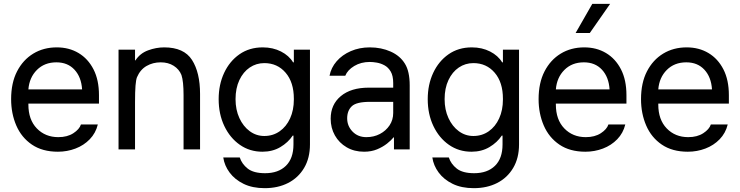

<svg xmlns="http://www.w3.org/2000/svg" viewBox="-20 -779 3858 1001"><path d="M282 12Q201 12 146.5 -25Q92 -62 65 -124.5Q38 -187 38 -262Q38 -347 69 -407Q100 -467 153.5 -499.5Q207 -532 276 -532Q340 -532 389.5 -502.5Q439 -473 467.5 -417.5Q496 -362 496 -283V-239H128V-234Q128 -155 172 -109.5Q216 -64 284 -64Q331 -64 362.5 -84.5Q394 -105 402 -130H490Q479 -85 448 -53Q417 -21 373.5 -4.5Q330 12 282 12ZM274 -454Q212 -454 172.5 -414.5Q133 -375 128 -313H408Q404 -377 368.5 -415.5Q333 -454 274 -454Z M598 0V-520H684V-464H686Q710 -501 752 -516.5Q794 -532 836 -532Q939 -532 981 -466.5Q1023 -401 1023 -289V0H937V-283Q937 -355 926 -388Q914 -418 885.5 -436Q857 -454 818 -454Q777 -454 744 -435Q711 -416 694 -376Q689 -363 686.5 -332.5Q684 -302 684 -246V0Z M1360 202Q1296 202 1250 179.5Q1204 157 1177 120.5Q1150 84 1144 42H1230Q1241 76 1271.5 100Q1302 124 1362 124Q1431 124 1470.5 85.5Q1510 47 1510 -26V-72H1506Q1482 -36 1441.5 -12Q1401 12 1348 12Q1282 12 1230.5 -24Q1179 -60 1149.5 -122Q1120 -184 1120 -262Q1120 -338 1148.5 -399Q1177 -460 1228.5 -496Q1280 -532 1350 -532Q1403 -532 1445 -510.5Q1487 -489 1508 -454H1512V-520H1596V-26Q1596 45 1565.5 96.5Q1535 148 1482 175Q1429 202 1360 202ZM1358 -70Q1403 -70 1438 -94.5Q1473 -119 1492.5 -162Q1512 -205 1512 -260V-264Q1512 -350 1469 -400Q1426 -450 1358 -450Q1316 -450 1282 -427Q1248 -404 1228 -361.5Q1208 -319 1208 -262Q1208 -207 1228 -163.5Q1248 -120 1282 -95Q1316 -70 1358 -70Z M1878 12Q1827 12 1787.5 -11Q1748 -34 1726 -73Q1704 -112 1704 -160Q1704 -234 1757 -278Q1810 -322 1902 -322H2030V-346Q2030 -384 2017 -406Q2004 -428 1984.5 -438.5Q1965 -449 1944.5 -452.5Q1924 -456 1908 -456Q1862 -456 1827 -435Q1792 -414 1780 -384H1698Q1706 -426 1735 -459.5Q1764 -493 1809 -512.5Q1854 -532 1908 -532Q1968 -532 2017 -510Q2066 -488 2091 -447Q2116 -407 2116 -334V0H2034V-63H2032Q2020 -48 1998 -30.5Q1976 -13 1946 -0.5Q1916 12 1878 12ZM1890 -64Q1929 -64 1960.5 -80.5Q1992 -97 2011 -125.5Q2030 -154 2030 -190V-248H1908Q1838 -248 1814 -225Q1790 -202 1790 -162Q1790 -122 1818 -93Q1846 -64 1890 -64Z M2450 202Q2386 202 2340 179.5Q2294 157 2267 120.5Q2240 84 2234 42H2320Q2331 76 2361.5 100Q2392 124 2452 124Q2521 124 2560.5 85.5Q2600 47 2600 -26V-72H2596Q2572 -36 2531.5 -12Q2491 12 2438 12Q2372 12 2320.5 -24Q2269 -60 2239.5 -122Q2210 -184 2210 -262Q2210 -338 2238.5 -399Q2267 -460 2318.5 -496Q2370 -532 2440 -532Q2493 -532 2535 -510.5Q2577 -489 2598 -454H2602V-520H2686V-26Q2686 45 2655.5 96.5Q2625 148 2572 175Q2519 202 2450 202ZM2448 -70Q2493 -70 2528 -94.5Q2563 -119 2582.5 -162Q2602 -205 2602 -260V-264Q2602 -350 2559 -400Q2516 -450 2448 -450Q2406 -450 2372 -427Q2338 -404 2318 -361.5Q2298 -319 2298 -262Q2298 -207 2318 -163.5Q2338 -120 2372 -95Q2406 -70 2448 -70Z M3032 12Q2951 12 2896.5 -25Q2842 -62 2815 -124.5Q2788 -187 2788 -262Q2788 -347 2819 -407Q2850 -467 2903.5 -499.5Q2957 -532 3026 -532Q3090 -532 3139.5 -502.5Q3189 -473 3217.5 -417.5Q3246 -362 3246 -283V-239H2878V-234Q2878 -155 2922 -109.5Q2966 -64 3034 -64Q3081 -64 3112.5 -84.5Q3144 -105 3152 -130H3240Q3229 -85 3198 -53Q3167 -21 3123.5 -4.5Q3080 12 3032 12ZM3024 -454Q2962 -454 2922.5 -414.5Q2883 -375 2878 -313H3158Q3154 -377 3118.5 -415.5Q3083 -454 3024 -454ZM2981 -607 3068 -759H3161L3055 -607Z M3566 12Q3485 12 3430.5 -25Q3376 -62 3349 -124.5Q3322 -187 3322 -262Q3322 -347 3353 -407Q3384 -467 3437.5 -499.5Q3491 -532 3560 -532Q3624 -532 3673.5 -502.5Q3723 -473 3751.5 -417.5Q3780 -362 3780 -283V-239H3412V-234Q3412 -155 3456 -109.5Q3500 -64 3568 -64Q3615 -64 3646.5 -84.5Q3678 -105 3686 -130H3774Q3763 -85 3732 -53Q3701 -21 3657.5 -4.5Q3614 12 3566 12ZM3558 -454Q3496 -454 3456.5 -414.5Q3417 -375 3412 -313H3692Q3688 -377 3652.5 -415.5Q3617 -454 3558 -454Z"/></svg>

Font: Liter
Style: Regular
Weight: 400
Designer: Anton Skugarov
Foundry: skugi
Version: Version 1.004; ttfautohint (v1.8.4.7-5d5b)